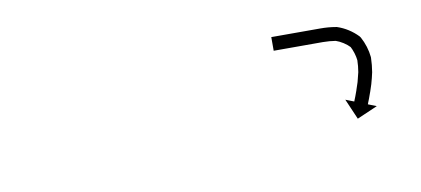

<svg xmlns="http://www.w3.org/2000/svg" viewBox="-31 -641 608 277"><g transform="rotate(-10 273.0 -502.0)"><path d="M375.9 -571C375.2 -571 374.5 -571 373.9 -571V-551C374.5 -551 375.2 -551 375.9 -551C377.7 -551 379.6 -551 381.5 -551C384.4 -551 387.3 -551 390.2 -551C394 -551 397.7 -551 401.5 -551C406 -551 410.5 -551 414.9 -551C419.9 -551 424.9 -551 429.9 -551C435.2 -551 440.5 -551 445.9 -551C452.3 -551 458.8 -550.4 465.2 -549.4C465.2 -549.4 464.8 -549.5 464.5 -549.6C464.1 -549.7 463.7 -549.8 463.7 -549.8C471.8 -547.1 479.2 -542.3 485.1 -536.1C485.1 -536.1 484.7 -536.7 484.3 -537.3C483.9 -537.8 483.4 -538.4 483.5 -538.4C487.2 -531.4 489.7 -523.7 490.5 -515.8C490.5 -515.8 490.5 -516.1 490.5 -516.4C490.4 -516.7 490.4 -517 490.4 -517C490.3 -511.1 489.7 -505.1 488.7 -499.2C488.7 -499.2 488.7 -499.3 488.7 -499.4C488.8 -499.6 488.8 -499.7 488.8 -499.7C487.7 -494.9 486.5 -490.1 485.2 -485.4C485.2 -485.4 485.2 -485.5 485.2 -485.5C485.2 -485.6 485.3 -485.7 485.3 -485.7C484.1 -481.8 482.8 -478.1 481.5 -474.3C481.5 -474.3 481.6 -474.3 481.6 -474.3C481.6 -474.4 481.6 -474.4 481.6 -474.4C480.6 -471.6 479.5 -468.7 478.5 -465.9C478.5 -465.9 478.5 -465.9 478.5 -465.9C478.5 -465.9 478.5 -465.9 478.5 -465.9C477.8 -464.1 477.1 -462.3 476.4 -460.6L476.4 -460.6L476.4 -460.6C476.2 -459.9 475.9 -459.3 475.7 -458.7L463.4 -463.5L476.4 -433.4L506.5 -446.5L494.3 -451.3C494.5 -452 494.8 -452.6 495 -453.2L495 -453.2L495 -453.3C495.7 -455.1 496.5 -456.9 497.2 -458.8C497.2 -458.8 497.2 -458.8 497.2 -458.8C497.2 -458.8 497.2 -458.8 497.2 -458.8C498.3 -461.8 499.4 -464.7 500.4 -467.7C500.4 -467.7 500.4 -467.7 500.4 -467.7C500.4 -467.7 500.5 -467.8 500.5 -467.8C501.8 -471.7 503.1 -475.7 504.4 -479.7C504.4 -479.7 504.4 -479.8 504.4 -479.8C504.4 -479.9 504.4 -479.9 504.4 -479.9C505.9 -485 507.2 -490.2 508.3 -495.4C508.3 -495.4 508.3 -495.5 508.4 -495.6C508.4 -495.7 508.4 -495.8 508.4 -495.8C509.6 -502.7 510.2 -509.6 510.4 -516.5C510.4 -516.5 510.4 -516.8 510.4 -517.1C510.4 -517.4 510.4 -517.7 510.4 -517.7C509.4 -528.2 506.1 -538.5 501.1 -547.8C501.1 -547.8 500.7 -548.4 500.3 -548.9C499.9 -549.4 499.5 -550 499.5 -550C491.3 -558.5 481.1 -565.1 469.9 -568.8C469.9 -568.8 469.6 -568.9 469.2 -569C468.8 -569 468.5 -569.1 468.4 -569.1C461 -570.4 453.4 -571 445.9 -571C440.5 -571 435.2 -571 429.9 -571C424.9 -571 419.9 -571 414.9 -571C410.5 -571 406 -571 401.5 -571C397.7 -571 394 -571 390.2 -571C387.3 -571 384.4 -571 381.5 -571C379.6 -571 377.7 -571 375.9 -571Z"/></g></svg>

Font: FRB American Cursive Just Arrows
Style: Bold Italic
Weight: 700
Italic angle: -25°
Version: Version 2.0;Modular Font Editor K font №1